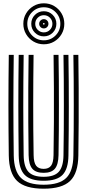

<svg xmlns="http://www.w3.org/2000/svg" viewBox="-20 -1132 528 1162"><path d="M244.2 10Q132.5 10 83.6 -36.8Q34.8 -83.5 33.2 -191Q32.2 -266.5 31.6 -342.8Q31 -419 31 -495.5Q31 -572 31.6 -648.4Q32.2 -724.8 33.2 -800H63.2Q62.2 -724.8 61.6 -648.4Q61 -572 61 -495.5Q61 -419 61.6 -342.8Q62.2 -266.5 63.2 -191Q64.8 -96.2 106.9 -55.1Q149 -14 244.2 -14Q339 -14 380.9 -55.1Q422.8 -96.2 424.2 -191Q425.5 -266.5 426 -342.8Q426.5 -419 426.5 -495.5Q426.5 -572 426 -648.4Q425.5 -724.8 424.2 -800H454.2Q455.8 -699.5 456.2 -597.5Q456.8 -495.5 456.2 -393.5Q455.8 -291.5 454.2 -191Q452.8 -83.5 404.1 -36.8Q355.5 10 244.2 10ZM244.2 -38Q163.8 -38 129.1 -73.9Q94.5 -109.8 93.2 -190.8Q92.2 -272.2 91.6 -345.9Q91 -419.5 91 -491.4Q91 -563.2 91.5 -638.9Q92 -714.5 93.2 -800H123.2Q122 -714.8 121.4 -637.2Q120.8 -559.8 120.9 -486.4Q121 -413 121.6 -340.2Q122.2 -267.5 123.2 -192Q124.2 -122.8 152 -92.4Q179.8 -62 244.2 -62Q308.5 -62 335.9 -92.5Q363.2 -123 364.2 -192Q365.5 -267 366 -343.1Q366.5 -419.2 366.5 -495.6Q366.5 -572 366 -648.4Q365.5 -724.8 364.2 -800H394.2Q395.5 -713.2 396 -635.5Q396.5 -557.8 396.5 -484.8Q396.5 -411.8 395.9 -339.4Q395.2 -267 394.2 -190.8Q393.2 -110.2 359 -74.1Q324.8 -38 244.2 -38ZM244.2 -86Q196.8 -86 175.5 -110.9Q154.2 -135.8 153.2 -193Q151.8 -292.5 151.2 -394.2Q150.8 -496 151.2 -598Q151.8 -700 153.2 -800H183.2Q182.2 -728.8 181.6 -654.2Q181 -579.8 181 -503.1Q181 -426.5 181.5 -348.8Q182 -271 183.5 -193Q184.2 -147.5 198.9 -128.8Q213.5 -110 244.2 -110Q274.5 -110 288.9 -128.8Q303.2 -147.5 304 -193Q305.8 -292.5 306.2 -394.5Q306.8 -496.5 306.2 -598.5Q305.8 -700.5 304.2 -800H334.2Q335.5 -725.5 336 -649.4Q336.5 -573.2 336.5 -496.9Q336.5 -420.5 336 -344.2Q335.5 -268 334.2 -193Q333.2 -135.8 312.2 -110.9Q291.2 -86 244.2 -86ZM245.2 -864Q211 -864 182.8 -880.6Q154.5 -897.2 137.9 -925.5Q121.2 -953.8 121.2 -988Q121.2 -1022.5 137.9 -1050.6Q154.5 -1078.8 182.8 -1095.4Q211 -1112 245.2 -1112Q279.8 -1112 307.9 -1095.4Q336 -1078.8 352.6 -1050.6Q369.2 -1022.5 369.2 -988Q369.2 -953.8 352.6 -925.5Q336 -897.2 307.9 -880.6Q279.8 -864 245.2 -864ZM245.2 -888Q287 -888 316.1 -917.2Q345.2 -946.5 345.2 -988Q345.2 -1029.8 316.1 -1058.9Q287 -1088 245.2 -1088Q203.8 -1088 174.5 -1058.9Q145.2 -1029.8 145.2 -988Q145.2 -946.5 174.5 -917.2Q203.8 -888 245.2 -888ZM245.2 -912Q213.5 -912 191.4 -934.1Q169.2 -956.2 169.2 -988Q169.2 -1019.8 191.4 -1041.9Q213.5 -1064 245.2 -1064Q277 -1064 299.1 -1041.9Q321.2 -1019.8 321.2 -988Q321.2 -956.2 299.1 -934.1Q277 -912 245.2 -912ZM245.2 -936Q267 -936 282.1 -951.2Q297.2 -966.5 297.2 -988Q297.2 -1009.8 282.1 -1024.9Q267 -1040 245.2 -1040Q223.8 -1040 208.5 -1024.9Q193.2 -1009.8 193.2 -988Q193.2 -966.5 208.5 -951.2Q223.8 -936 245.2 -936ZM245.2 -960Q233.5 -960 225.4 -968.1Q217.2 -976.2 217.2 -988Q217.2 -999.8 225.4 -1007.9Q233.5 -1016 245.2 -1016Q257 -1016 265.1 -1007.9Q273.2 -999.8 273.2 -988Q273.2 -976.2 265.1 -968.1Q257 -960 245.2 -960ZM245.2 -983Q250.2 -983 250.2 -988Q250.2 -993 245.2 -993Q240.2 -993 240.2 -988Q240.2 -983 245.2 -983Z"/></svg>

Font: Big Shoulders Inline Display Thin Black
Style: Regular
Weight: 900
Version: Version 2.002